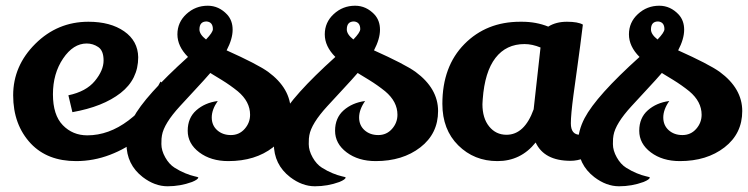

<svg xmlns="http://www.w3.org/2000/svg" viewBox="-20 -557 2614 671"><path d="M283 -405Q236 -405 200.5 -352.5Q165 -300 165 -227.5Q165 -155 199.5 -119.5Q234 -84 285 -84Q360 -84 429 -136Q498 -188 541 -272Q563 -251 581 -220Q548 -145 464 -73Q422 -38 364.5 -16Q307 6 246 6Q146 6 88 -55Q26 -121 26 -224Q26 -327 103.5 -404Q181 -481 289 -481Q366 -481 414 -447.5Q462 -414 463 -357Q463 -280 401.5 -232Q340 -184 233 -165L219 -224Q281 -237 311.5 -274Q342 -311 342 -345.5Q342 -380 323.5 -392.5Q305 -405 283 -405Z M917 -306Q996 -248 996 -169Q996 -90 934 -42Q872 6 778 6Q717 6 676.5 -24.5Q636 -55 636 -100Q636 -145 666 -171.5Q696 -198 741 -204Q720 -174 720 -146.5Q720 -119 739 -102Q758 -85 787 -85Q816 -85 835 -106.5Q854 -128 854 -156Q854 -202 811 -238Q785 -259 755 -277.5Q725 -296 723 -297Q719 -300 715 -302Q697 -281 663 -244.5Q629 -208 609 -186Q553 -125 546 -84Q544 -76 544 -53.5Q544 -31 557.5 -7Q571 17 590 29Q609 41 627.5 48.5Q646 56 659.5 59Q673 62 673 63Q673 70 651 79Q610 94 565.5 94Q521 94 479 62Q422 18 422 -55Q422 -100 445 -144Q486 -222 637 -358Q600 -395 600 -437Q600 -479 631.5 -508Q663 -537 706 -537Q745 -537 774 -506Q793 -485 793 -453Q793 -421 772 -381Q879 -333 917 -306ZM700 -419Q724 -444 724 -455Q724 -480 702 -482Q677 -482 677 -454Q677 -437 700 -419Z M1432 -306Q1511 -248 1511 -169Q1511 -90 1449 -42Q1387 6 1293 6Q1232 6 1191.5 -24.5Q1151 -55 1151 -100Q1151 -145 1181 -171.5Q1211 -198 1256 -204Q1235 -174 1235 -146.5Q1235 -119 1254 -102Q1273 -85 1302 -85Q1331 -85 1350 -106.5Q1369 -128 1369 -156Q1369 -202 1326 -238Q1300 -259 1270 -277.5Q1240 -296 1238 -297Q1234 -300 1230 -302Q1212 -281 1178 -244.5Q1144 -208 1124 -186Q1068 -125 1061 -84Q1059 -76 1059 -53.5Q1059 -31 1072.5 -7Q1086 17 1105 29Q1124 41 1142.5 48.5Q1161 56 1174.5 59Q1188 62 1188 63Q1188 70 1166 79Q1125 94 1080.5 94Q1036 94 994 62Q937 18 937 -55Q937 -100 960 -144Q1001 -222 1152 -358Q1115 -395 1115 -437Q1115 -479 1146.5 -508Q1178 -537 1221 -537Q1260 -537 1289 -506Q1308 -485 1308 -453Q1308 -421 1287 -381Q1394 -333 1432 -306ZM1215 -419Q1239 -444 1239 -455Q1239 -480 1217 -482Q1192 -482 1192 -454Q1192 -437 1215 -419Z M1974 5Q1882 5 1852 -59Q1800 6 1718.5 6Q1637 6 1581.5 -49Q1526 -104 1526 -194Q1526 -325 1603 -403Q1680 -481 1798 -481Q1801 -481 1804 -481Q1854 -481 1896 -464Q1923 -481 1961.5 -481Q2000 -481 2017 -471Q2008 -397 1998 -325.5Q1988 -254 1984 -224Q1975 -156 1975 -126Q1975 -86 2007 -86Q2032 -86 2060 -119.5Q2088 -153 2109 -225Q2138 -199 2149 -167Q2120 -72 2071 -33.5Q2022 5 1974 5ZM1813 -403Q1749 -403 1711.5 -354.5Q1674 -306 1667 -210Q1666 -201 1666 -193Q1666 -144 1689.5 -115Q1713 -86 1750 -86Q1813 -86 1845 -175L1869 -391Q1840 -403 1813 -403Z M2495 -306Q2574 -248 2574 -169Q2574 -90 2512 -42Q2450 6 2356 6Q2295 6 2254.5 -24.5Q2214 -55 2214 -100Q2214 -145 2244 -171.5Q2274 -198 2319 -204Q2298 -174 2298 -146.5Q2298 -119 2317 -102Q2336 -85 2365 -85Q2394 -85 2413 -106.5Q2432 -128 2432 -156Q2432 -202 2389 -238Q2363 -259 2333 -277.5Q2303 -296 2301 -297Q2297 -300 2293 -302Q2275 -281 2241 -244.5Q2207 -208 2187 -186Q2131 -125 2124 -84Q2122 -76 2122 -53.5Q2122 -31 2135.5 -7Q2149 17 2168 29Q2187 41 2205.5 48.5Q2224 56 2237.5 59Q2251 62 2251 63Q2251 70 2229 79Q2188 94 2143.5 94Q2099 94 2057 62Q2000 18 2000 -55Q2000 -100 2023 -144Q2064 -222 2215 -358Q2178 -395 2178 -437Q2178 -479 2209.5 -508Q2241 -537 2284 -537Q2323 -537 2352 -506Q2371 -485 2371 -453Q2371 -421 2350 -381Q2457 -333 2495 -306ZM2278 -419Q2302 -444 2302 -455Q2302 -480 2280 -482Q2255 -482 2255 -454Q2255 -437 2278 -419Z"/></svg>

Font: Lily Script One
Style: Regular
Weight: 400
Designer: Julia Petretta
Foundry: Julia Petretta
Version: Version 1.002;PS 001.001;hotconv 1.0.70;makeotf.lib2.5.58329